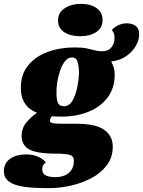

<svg xmlns="http://www.w3.org/2000/svg" viewBox="-75 -776 742 996"><path d="M178 200Q136 200 94 197.5Q52 195 18 186.5Q-16 178 -36 159.5Q-56 141 -55 109Q-53 68 -21 46.5Q11 25 60 25Q98 25 124 37.5Q150 50 163 66Q150 76 147 85Q144 94 144 103Q144 125 162.5 134Q181 143 213 143Q238 143 259.5 134.5Q281 126 294 108Q307 90 308 63Q310 34 287 27.5Q264 21 214 21Q147 21 108.5 11Q70 1 54 -19Q38 -39 37 -69Q37 -111 61.5 -140.5Q86 -170 117 -191Q77 -206 55 -238.5Q33 -271 33 -320Q33 -391 71.5 -437.5Q110 -484 173.5 -507Q237 -530 312 -530Q351 -530 375 -525Q399 -520 416.5 -515Q434 -510 454 -510Q487 -510 503.5 -531Q520 -552 519 -581Q519 -606 505 -620Q521 -638 541.5 -646.5Q562 -655 582 -655Q611 -655 629 -641.5Q647 -628 647 -599Q647 -568 629 -537Q611 -506 578.5 -484Q546 -462 502 -457Q510 -442 515 -425.5Q520 -409 520 -389Q520 -319 483 -270Q446 -221 383.5 -196Q321 -171 244 -171Q233 -171 220.5 -171.5Q208 -172 194 -173Q190 -168 187 -162.5Q184 -157 184 -150Q184 -139 201.5 -136.5Q219 -134 253 -134H322Q422 -134 466.5 -102Q511 -70 510 -12Q509 42 478.5 82Q448 122 399 148Q350 174 292.5 187Q235 200 178 200ZM257 -225Q284 -225 300.5 -253Q317 -281 325.5 -322Q334 -363 335 -402Q334 -431 327.5 -454.5Q321 -478 298 -478Q278 -478 263 -459.5Q248 -441 237.5 -411.5Q227 -382 222 -349.5Q217 -317 218 -289Q218 -263 225 -244Q232 -225 257 -225ZM341 -588Q291 -588 258.5 -609Q226 -630 226 -670Q226 -711 261 -733.5Q296 -756 345 -756Q395 -756 426 -734Q457 -712 457 -672Q457 -631 424 -609.5Q391 -588 341 -588Z"/></svg>

Font: Sansita Swashed Light Black
Style: Regular
Weight: 900
Version: Version 1.003